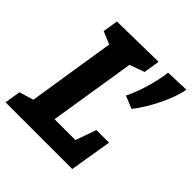

<svg xmlns="http://www.w3.org/2000/svg" viewBox="-188 -847 989 989"><g transform="rotate(45 306.5 -352.5)"><path d="M483 -435C537 -502 600 -625 613 -705L484 -700C477 -637 452 -540 414 -463ZM315 -588 396 -617 410 -705 111 -700 98 -617 167 -588 92 -111 14 -87 0 0H486L524 -230H432L392 -117H240Z"/></g></svg>

Font: Bitter
Style: Bold Italic
Weight: 700
Designer: Sol Matas
Foundry: Sol Matas
Version: Version 1.002